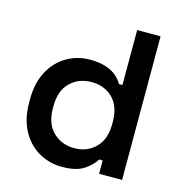

<svg xmlns="http://www.w3.org/2000/svg" viewBox="-106 -795 851 904"><g transform="rotate(15 319.5 -343.0)"><path d="M275 14Q215 14 163 -15.5Q111 -45 80 -102Q49 -159 49 -239V-255Q49 -335 80 -392Q111 -449 162.5 -478.5Q214 -508 275 -508Q321 -508 353 -497Q385 -486 404.5 -469Q424 -452 435 -432H452V-700H566V0H454V-65H437Q419 -35 382 -10.5Q345 14 275 14ZM309 -86Q371 -86 412 -126.5Q453 -167 453 -242V-252Q453 -328 412.5 -368Q372 -408 309 -408Q247 -408 205.5 -368Q164 -328 164 -252V-242Q164 -167 205.5 -126.5Q247 -86 309 -86Z"/></g></svg>

Font: Space Grotesk Light SemiBold
Style: Regular
Weight: 600
Version: Version 2.000